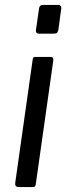

<svg xmlns="http://www.w3.org/2000/svg" viewBox="-20 -762 279 782"><path d="M126 -14Q125 -5 122 -2.5Q119 0 108 0H57Q48 0 44.5 -4.5Q41 -9 42 -17L113 -519Q114 -526 116 -528Q118 -530 124 -530H187Q193 -530 195.5 -526Q198 -522 197 -515ZM218 -642Q216 -633 213 -629Q210 -625 199 -625H138Q130 -625 127.5 -630.5Q125 -636 127 -644L139 -727Q141 -742 154 -742H219Q224 -742 227.5 -737Q231 -732 229 -724Z"/></svg>

Font: Libre Franklin
Style: Italic
Weight: 400
Italic angle: -8°
Designer: Pablo Impallari, Rodrigo Fuenzalida, Nhung Nguyen
Foundry: Impallari Type
Version: Version 3.000